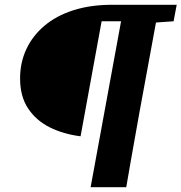

<svg xmlns="http://www.w3.org/2000/svg" viewBox="-20 -672 759 803"><path d="M591 -652H719L706 -583L592 -575H576ZM359 111 499 -652H646L563 -201Q554 -149 544.5 -97Q535 -45 526 7Q517 59 508 111ZM405 -583 317 -102Q245 -111 188 -139.5Q131 -168 97.5 -218.5Q64 -269 64 -344Q64 -410 90 -466Q116 -522 165.5 -564Q215 -606 286.5 -629Q358 -652 449 -652H548L535 -583Z"/></svg>

Font: Source Serif 4 Black
Style: Italic
Weight: 900
Italic angle: -12°
Designer: Frank Grießhammer
Foundry: Adobe Systems Incorporated
Version: Version 4.004;hotconv 1.0.116;makeotfexe 2.5.65601